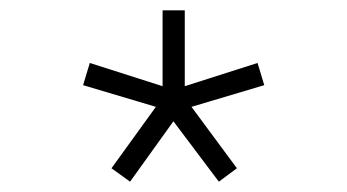

<svg xmlns="http://www.w3.org/2000/svg" viewBox="-20 -686 672 372"><path d="M232 -334 196 -360 282 -479 141 -521 154 -564 295 -519V-666H338V-519L479 -564L492 -521L351 -479L439 -360L404 -334L316 -451Z"/></svg>

Font: Atkinson Hyperlegible Mono ExtraLight
Style: Regular
Weight: 200
Monospace: yes
Designer: Elliott Scott, Megan Eiswerth, Linus Boman, Theodore Petrosky, Letters from Sweden
Foundry: Applied Design Works, Letters from Sweden
Version: Version 2.001